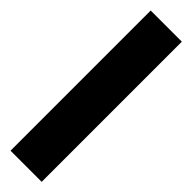

<svg xmlns="http://www.w3.org/2000/svg" viewBox="6 -142 523 523"><g transform="rotate(-45 268.0 120.0)"><path d="M-2 180H538V60H-2Z"/></g></svg>

Font: Aspekta 800
Style: Regular
Weight: 800
Designer: Ivo Dolenc
Version: Version 2.000